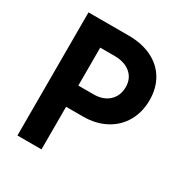

<svg xmlns="http://www.w3.org/2000/svg" viewBox="-168 -846 924 972"><g transform="rotate(30 294.0 -360.0)"><path d="M70.3 -719.7H304.7Q383.3 -719.7 440.9 -691.4Q498.5 -663.1 529.5 -611.1Q560.5 -559.1 560.5 -489.3Q560.5 -418.9 529.3 -364.3Q498 -309.6 440.9 -279.3Q383.8 -249 309.6 -249H210.9V0H70.3ZM301.8 -373Q337.9 -373 365.5 -387.2Q393.1 -401.4 408 -427Q422.9 -452.6 422.9 -485.4Q422.9 -535.6 388.7 -564.9Q354.5 -594.2 295.9 -594.7H210.9V-373Z"/></g></svg>

Font: Reddit Sans Strawberry
Style: Bold
Weight: 700
Designer: Stephen Hutchings
Foundry: Reddit
Version: Version 1.013